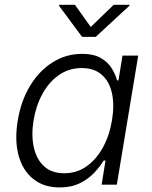

<svg xmlns="http://www.w3.org/2000/svg" viewBox="-20 -781 643 812"><path d="M232.4 11.7Q165.5 11.7 120.8 -23.9Q76.2 -59.6 58.6 -123.5Q41 -187.5 55.2 -272Q69.3 -356.4 108.2 -419.7Q147 -482.9 203.6 -518.1Q260.3 -553.2 326.7 -553.2Q376.5 -553.2 406.5 -535.6Q436.5 -518.1 452.4 -492.2Q468.3 -466.3 475.1 -440.9H481L498 -545.9H564.5L474.1 0H409.7L426.3 -102.1H418.5Q402.8 -76.2 377.9 -49.8Q353 -23.4 317.1 -5.9Q281.2 11.7 232.4 11.7ZM252 -48.3Q304.7 -48.3 345.9 -77.4Q387.2 -106.4 415 -157Q442.9 -207.5 453.6 -272.5Q464.4 -337.4 453.4 -387.2Q442.4 -437 410.2 -465.1Q377.9 -493.2 325.7 -493.2Q271.5 -493.2 229.2 -463.6Q187 -434.1 159.7 -384.3Q132.3 -334.5 122.1 -272.5Q111.8 -210 122.8 -158.9Q133.8 -107.9 166 -78.1Q198.2 -48.3 252 -48.3ZM296.9 -760.7 363.8 -667 460.9 -760.7H528.3L527.3 -756.8L384.8 -625H327.1L229.5 -756.8L230.5 -760.7Z"/></svg>

Font: Inter Light
Style: Italic
Weight: 300
Italic angle: -9.3988°
Designer: Rasmus Andersson
Foundry: rsms
Version: Version 4.001;git-66647c0bb